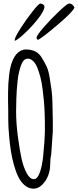

<svg xmlns="http://www.w3.org/2000/svg" viewBox="-20 -1059 449 1106"><path d="M26.4 0ZM64.9 -823.7Q64.9 -823.7 64.9 -830.1Q65.9 -845.2 98.9 -896.7Q131.8 -948.2 167.7 -993.4Q203.6 -1038.6 212.4 -1038.6Q221.2 -1038.6 228.5 -1033.2Q235.8 -1027.8 235.8 -1020Q235.8 -997.6 199.2 -950.9Q162.6 -904.3 121.3 -866.2Q80.1 -828.1 64.9 -823.7ZM200.7 -830.1Q190.9 -829.6 190.9 -842.3Q190.9 -855 232.9 -903.1Q274.9 -951.2 321.3 -994.9Q367.7 -1038.6 378.4 -1038.6Q389.2 -1038.6 397.5 -1031.5Q405.8 -1024.4 408.7 -1015.1Q399.4 -990.7 314.9 -918.7Q230.5 -846.7 200.7 -830.1ZM284.2 -301.8 275.4 -175.3V-170.9Q269 -143.1 269 -110.8Q269 -78.6 257.8 -48.6Q246.6 -18.6 223.6 4.6Q200.7 27.8 173.3 27.8Q146 27.8 123.5 9.3Q101.1 -9.3 86.4 -38.3Q71.8 -67.4 60.5 -107.7Q49.3 -147.9 43.2 -186.3Q37.1 -224.6 33.2 -267.1Q27.3 -332 27.6 -367.9Q27.8 -403.8 27.3 -429.4Q26.9 -455.1 26.4 -475.6Q26.4 -485.8 26.4 -498.3Q26.4 -510.7 26.4 -524.9Q26.9 -553.7 28.1 -576.7Q29.3 -599.6 32.5 -626.2Q35.6 -652.8 40.5 -673.1Q45.4 -693.4 53.7 -712.9Q62.5 -732.9 73.2 -745.6Q97.7 -773.9 129.4 -773.9Q161.1 -773.9 183.6 -762.5Q206.1 -751 221.4 -725.6Q236.8 -700.2 248.3 -676.3Q259.8 -652.3 266.4 -609.6Q272.9 -566.9 276.9 -540.5Q280.8 -513.7 282.2 -463.9Q284.2 -397 284.2 -359.4ZM76.7 -541Q75.2 -518.6 74.2 -491.2Q73.2 -445.8 72.8 -420.4V-416Q72.8 -349.1 83 -271.7Q93.3 -194.3 104.2 -145Q115.2 -95.7 133.8 -61.3Q152.3 -26.9 175.3 -26.9Q195.3 -26.9 209 -64.5Q222.7 -102.5 228.5 -158.2Q238.3 -257.8 238.5 -298.1Q238.8 -338.4 238.5 -356.9Q238.3 -375.5 237.1 -410.9Q235.8 -446.3 232.9 -477.3Q230 -508.3 225.3 -545.9Q220.7 -583.5 213.1 -612.8Q205.6 -642.1 195.6 -667.7Q185.5 -693.4 170.7 -707.3Q155.8 -721.2 141.1 -721.2Q126.5 -721.2 116.9 -710.9Q107.4 -700.7 100.8 -681.9Q94.2 -663.1 89.1 -641.6Q84 -620.1 81.3 -592Q78.6 -564 76.7 -541Z"/></svg>

Font: Amatic
Style: Bold
Weight: 700
Width: 3
Version: Version 2.000; ttfautohint (v0.92-dirty) -l 8 -r 50 -G 50 -x